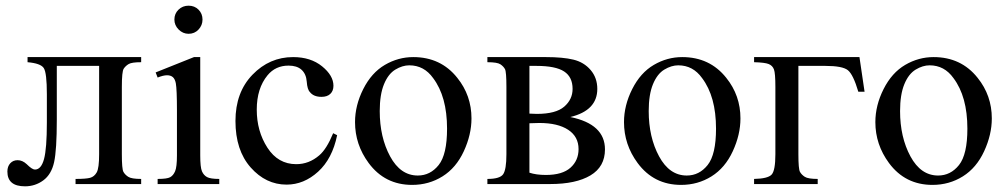

<svg xmlns="http://www.w3.org/2000/svg" viewBox="-20 -648 3545 676"><path d="M77 -447H477V-429Q444 -429 433 -422.5Q422 -416 415.5 -406Q409 -396 409 -342V-105Q409 -53 414.5 -43Q420 -33 431.5 -25.5Q443 -18 477 -18V0H246V-18Q283 -18 297.5 -22Q312 -26 320.5 -41Q329 -56 329 -105V-416H180V-227Q180 -120 170.5 -77Q161 -34 132.5 -13Q104 8 68 8Q6 8 6 -44Q6 -62 16 -73Q26 -84 42 -84Q59 -84 74 -70Q93 -51 103 -51Q125 -51 135 -88Q145 -125 145 -217V-316Q145 -392 134 -408.5Q123 -425 77 -429Z M644 -628Q665 -628 679 -614Q693 -600 693 -579Q693 -559 679 -544Q665 -529 644 -529Q624 -529 609 -544Q594 -559 594 -579Q594 -600 608.5 -614Q623 -628 644 -628ZM685 -447V-101Q685 -59 691 -45Q697 -31 709 -24.5Q721 -18 752 -18V0H535V-18Q568 -18 579 -24Q590 -30 596.5 -45Q603 -60 603 -101V-260Q603 -333 599 -355Q596 -370 588.5 -376.5Q581 -383 568 -383Q555 -383 535 -375L528 -393L663 -447Z M1167 -172Q1150 -89 1100 -43.5Q1050 2 989 2Q916 2 862.5 -58.5Q809 -119 809 -222Q809 -323 869 -385Q929 -447 1012 -447Q1074 -447 1114 -414.5Q1154 -382 1154 -346Q1154 -328 1143 -317.5Q1132 -307 1112 -307Q1084 -307 1071 -324Q1062 -333 1060 -360.5Q1058 -388 1041 -403Q1025 -417 996 -417Q950 -417 922 -383Q884 -337 884 -262Q884 -186 921.5 -128Q959 -70 1023 -70Q1068 -70 1104 -101Q1130 -123 1153 -179Z M1435 -447Q1532 -447 1590 -374Q1640 -312 1640 -231Q1640 -174 1613 -115.5Q1586 -57 1538 -27Q1490 3 1431 3Q1335 3 1278 -74Q1230 -139 1230 -218Q1230 -277 1259 -334.5Q1288 -392 1335 -419.5Q1382 -447 1435 -447ZM1421 -418Q1397 -418 1372 -403Q1347 -388 1332 -351.5Q1317 -315 1317 -257Q1317 -165 1353.5 -97.5Q1390 -30 1451 -30Q1495 -30 1524.5 -67Q1554 -104 1554 -195Q1554 -308 1505 -373Q1473 -418 1421 -418Z M1988 -236Q2110 -211 2110 -122Q2110 -61 2059 -30.5Q2008 0 1917 0H1696V-18Q1740 -18 1751.5 -34.5Q1763 -51 1763 -105V-342Q1763 -395 1758 -404.5Q1753 -414 1742 -421.5Q1731 -429 1696 -429V-447H1902Q1962 -447 1999 -438Q2036 -429 2059.5 -401.5Q2083 -374 2083 -335Q2083 -259 1988 -236ZM1844 -248Q1865 -247 1870 -247Q1937 -247 1966.5 -272.5Q1996 -298 1996 -335Q1996 -377 1966 -396.5Q1936 -416 1869 -416H1844ZM1844 -40Q1868 -32 1902 -32Q1960 -32 1988.5 -57.5Q2017 -83 2017 -123Q2017 -167 1980.5 -191Q1944 -215 1879 -215Q1862 -215 1844 -214Z M2382 -447Q2479 -447 2537 -374Q2587 -312 2587 -231Q2587 -174 2560 -115.5Q2533 -57 2485 -27Q2437 3 2378 3Q2282 3 2225 -74Q2177 -139 2177 -218Q2177 -277 2206 -334.5Q2235 -392 2282 -419.5Q2329 -447 2382 -447ZM2368 -418Q2344 -418 2319 -403Q2294 -388 2279 -351.5Q2264 -315 2264 -257Q2264 -165 2300.5 -97.5Q2337 -30 2398 -30Q2442 -30 2471.5 -67Q2501 -104 2501 -195Q2501 -308 2452 -373Q2420 -418 2368 -418Z M3006 -447 3024 -325H3002Q2984 -386 2965 -401Q2946 -416 2886 -416H2791V-105Q2791 -53 2796.5 -43Q2802 -33 2813.5 -25.5Q2825 -18 2859 -18V0H2635V-18Q2683 -19 2696.5 -33Q2710 -47 2710 -105V-342Q2710 -390 2705 -403.5Q2700 -417 2686.5 -422.5Q2673 -428 2635 -429V-447Z M3267 -447Q3364 -447 3422 -374Q3472 -312 3472 -231Q3472 -174 3445 -115.5Q3418 -57 3370 -27Q3322 3 3263 3Q3167 3 3110 -74Q3062 -139 3062 -218Q3062 -277 3091 -334.5Q3120 -392 3167 -419.5Q3214 -447 3267 -447ZM3253 -418Q3229 -418 3204 -403Q3179 -388 3164 -351.5Q3149 -315 3149 -257Q3149 -165 3185.5 -97.5Q3222 -30 3283 -30Q3327 -30 3356.5 -67Q3386 -104 3386 -195Q3386 -308 3337 -373Q3305 -418 3253 -418Z"/></svg>

Font: New Athena Unicode
Style: Regular
Weight: 400
Designer: J. Rusten 1997; rev. by R. Hancock 2001, 2002, rev. by D. Mastronarde 2002-2021
Foundry: GreekKeys New Athena Unicode
Version: Version 5.008